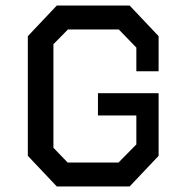

<svg xmlns="http://www.w3.org/2000/svg" viewBox="-20 -670 660 690"><path d="M470 -255H332V-335H550V-110L446 0H184L80 -110V-540L184 -650H446L550 -540V-414H470V-499L407 -564H224L172 -511V-139L223 -86H406L470 -151Z"/></svg>

Font: Graduate
Style: Regular
Weight: 400
Version: Version 1.001